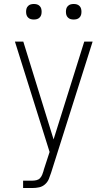

<svg xmlns="http://www.w3.org/2000/svg" viewBox="-20 -944 540 964"><path d="M96 0V-37H143Q153 -37 163.5 -39.5Q174 -42 181 -49.5Q188 -57 192 -67Q196 -77 199 -87V-89L229 -181L55 -735H97L249 -244L403 -735H445L237 -78Q232 -62 225.5 -46Q219 -30 206 -18.5Q193 -7 176.5 -3.5Q160 0 143 0ZM350 -846Q342 -846 334.5 -848Q327 -850 321 -856Q315 -862 313 -869.5Q311 -877 311 -885Q311 -893 313 -900.5Q315 -908 321 -914Q327 -920 334.5 -922Q342 -924 350 -924Q358 -924 365.5 -922Q373 -920 379 -914Q385 -908 387 -900.5Q389 -893 389 -885Q389 -877 387 -869.5Q385 -862 379 -856Q373 -850 365.5 -848Q358 -846 350 -846ZM150 -846Q142 -846 134.5 -848Q127 -850 121 -856Q115 -862 113 -869.5Q111 -877 111 -885Q111 -893 113 -900.5Q115 -908 121 -914Q127 -920 134.5 -922Q142 -924 150 -924Q158 -924 165.5 -922Q173 -920 179 -914Q185 -908 187 -900.5Q189 -893 189 -885Q189 -877 187 -869.5Q185 -862 179 -856Q173 -850 165.5 -848Q158 -846 150 -846Z"/></svg>

Font: Iosevka SS18 Extralight
Style: Regular
Weight: 200
Monospace: yes
Designer: Belleve Invis
Foundry: Belleve Invis
Version: Version 25.1.1; ttfautohint (v1.8.4)